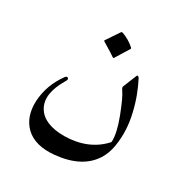

<svg xmlns="http://www.w3.org/2000/svg" viewBox="-159 -737 889 928"><g transform="rotate(30 286.0 -273.0)"><path d="M438 -460Q455 -427 470 -388Q485 -349 496 -302Q507 -256 509 -211.5Q511 -167 504 -123Q496 -75 474 -41Q416 50 271 64Q168 74 113 23Q60 -28 64 -117Q69 -208 125 -285Q133 -296 140 -291Q149 -286 139 -271Q77 -167 115 -102Q152 -38 266 -38Q399 -40 477 -125Q479 -127 479 -134Q480 -180 450 -259Q435 -298 422 -326.5Q409 -355 397 -372Q390 -382 393 -389L423 -463Q428 -475 438 -460ZM253 -610Q255 -613 261 -612Q301 -598 332 -570Q336 -566 333 -562L286 -486Q283 -481 276 -487Q272 -490 255 -501Q238 -512 206 -531Q201 -534 204 -537Z"/></g></svg>

Font: Amiri Quran
Style: Regular
Weight: 400
Designer: Khaled Hosny
Version: Version 0.117